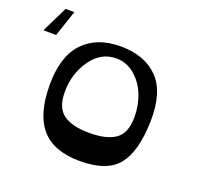

<svg xmlns="http://www.w3.org/2000/svg" viewBox="-159 -1159 1461 1365"><g transform="rotate(20 571.5 -477.0)"><path d="M15 -771 112 -968H178L112 -771ZM572 14Q376 13 283 -95Q190 -203 190 -424Q190 -638 291 -745Q392 -852 572 -852Q755 -852 856.5 -748Q958 -644 953 -424Q948 -194 864 -89.5Q780 15 572 14ZM835 -413Q835 -501 804 -579.5Q773 -658 711.5 -709.5Q650 -761 572 -761Q456 -761 382 -655Q308 -549 308 -413Q308 -292 374.5 -244.5Q441 -197 572 -197Q703 -197 769 -244.5Q835 -292 835 -413Z"/></g></svg>

Font: OpenDyslexic
Style: Regular
Weight: 400
Designer: Abbie Gonzalez
Version: Version 0.920;hotconv 1.0.109;makeotfexe 2.5.65596